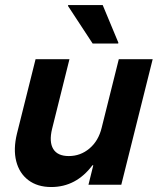

<svg xmlns="http://www.w3.org/2000/svg" viewBox="-20 -736 628 765"><path d="M184.2 9.2Q129.2 9.2 92.9 -18.3Q56.7 -45.8 44.6 -93.8Q32.5 -141.7 47.5 -203.3L121.7 -500H256.7L187.5 -222.5Q175 -170.8 192.1 -142.5Q209.2 -114.2 254.2 -114.2Q300.8 -114.2 336.7 -144.6Q372.5 -175 385 -226.7L453.3 -500H588.3L463.3 0H332.5L351.7 -77.5H348.3Q283.3 9.2 184.2 9.2ZM349.2 -562.5 250.8 -712.5 251.7 -715.8H389.2L451.7 -565.8L450.8 -562.5Z"/></svg>

Font: Funnel Sans
Style: Bold Italic
Weight: 700
Italic angle: -14.036°
Designer: NORD ID, Kristian Moeller
Foundry: Dicotype
Version: Version 1.000